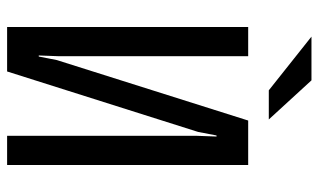

<svg xmlns="http://www.w3.org/2000/svg" viewBox="-198 -714 896 540"><g transform="rotate(90 250.0 -444.0)"><path d="M56 -16V-694H138V-159L136 -105H139L149 -156L319 -694H444V-16H362V-550L364 -605H361L351 -553L181 -16ZM316 -752H234L83 -872H206Z"/></g></svg>

Font: D2Coding ligature
Style: Regular
Weight: 400
Monospace: yes
Designer: Yong-Rak Park; Jeong-Hwan Yoon; Sang-Min Lee;
Foundry: NHN Corporation
Version: Version 1.3.2; Build 20180524